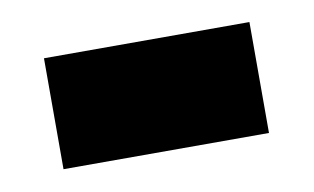

<svg xmlns="http://www.w3.org/2000/svg" viewBox="-33 -484 415 254"><g transform="rotate(-10 174.0 -357.5)"><path d="M36 -283H312V-432H36Z"/></g></svg>

Font: Noto Sans Telugu UI Black
Style: Regular
Weight: 900
Designer: Jelle Bosma - Monotype Design Team
Foundry: Monotype Imaging Inc.
Version: Version 2.005